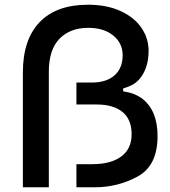

<svg xmlns="http://www.w3.org/2000/svg" viewBox="-20 -794 721 814"><path d="M77 -487Q77 -626 148 -700Q219 -774 353 -774Q433 -774 491.5 -747Q550 -720 580 -675.5Q610 -631 610 -579Q610 -507 574 -462Q562 -447 545.5 -437Q529 -427 502 -419V-407Q531 -402 548.5 -395Q566 -388 580 -378Q648 -328 648 -217Q648 -92 564 -46Q480 0 382 0H304V-98H372Q450 -98 494 -130.5Q538 -163 538 -225Q538 -288 499 -319.5Q460 -351 390 -351H304V-444H369Q431 -444 465.5 -474.5Q500 -505 500 -560Q500 -611 460 -643.5Q420 -676 354 -676Q277 -676 232 -629.5Q187 -583 187 -490V0H77Z"/></svg>

Font: Open Sauce Sans Medium
Style: Regular
Weight: 500
Designer: Alfredo Marco Pradil
Foundry: Creative Sauce Fz LLC
Version: Version 1.477